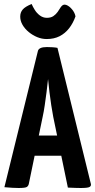

<svg xmlns="http://www.w3.org/2000/svg" viewBox="-20 -937 477 959"><path d="M73 2Q62 2 42 1Q22 0 2 -2L169 -681Q173 -702 214 -702Q228 -702 242.5 -701Q257 -700 267 -698L434 -18Q436 -8 427 -3Q418 2 384 2Q373 2 357 1.5Q341 1 319 0L246 -353Q241 -380 236 -411.5Q231 -443 227 -477Q223 -511 220 -542Q217 -511 212.5 -477Q208 -443 203.5 -411.5Q199 -380 193 -353L124 -19Q122 -9 114.5 -3.5Q107 2 73 2ZM116 -159V-260H342V-159ZM213 -742Q189 -742 166 -751.5Q143 -761 123.5 -777Q104 -793 92.5 -813Q81 -833 81 -854Q81 -875 93.5 -889.5Q106 -904 138 -917Q144 -903 154 -887Q164 -871 179.5 -859.5Q195 -848 214 -848Q234 -848 246.5 -856.5Q259 -865 268 -877.5Q277 -890 284 -902Q295 -918 310.5 -912.5Q326 -907 340 -890Q354 -873 357 -855Q345 -821 325 -795.5Q305 -770 277.5 -756Q250 -742 213 -742Z"/></svg>

Font: Yanone Kaffeesatz ExtraLight
Style: Regular
Weight: 200
Designer: Yanone (Cyrillic: Daniel Pouzeot, Huerta Tipografica, and Cyreal)
Foundry: Yanone
Version: Version 2.003